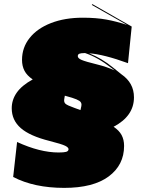

<svg xmlns="http://www.w3.org/2000/svg" viewBox="-20 -842 696 933"><path d="M631 -369Q631 -278 532 -226Q559 -208 571 -185.5Q583 -163 583 -133Q583 -40 508 15.5Q433 71 292 71Q146 71 44 18L63 -152Q174 -101 265 -101Q290 -101 301 -104Q312 -107 313 -116Q314 -125 297 -133.5Q280 -142 221 -157Q125 -181 81 -219.5Q37 -258 37 -316Q37 -357 61.5 -392Q86 -427 139 -456Q111 -475 99 -498Q87 -521 87 -551Q87 -611 124 -657.5Q161 -704 228 -730Q295 -756 382 -756Q447 -756 496.5 -747Q546 -738 597 -721L426 -818L429 -822L620 -713L602 -535Q484 -578 413 -583Q474 -559 529 -514L570 -481Q631 -439 631 -369ZM537 -500 521 -512Q456 -563 394 -584H389Q374 -584 366 -581Q358 -578 358 -569Q358 -559 376 -551Q394 -543 455 -528Q496 -518 537 -500ZM376 -333Q376 -345 365.5 -352Q355 -359 330 -367L295 -377L292 -359Q290 -345 298.5 -337.5Q307 -330 341 -318L371 -307L375 -325Q376 -328 376 -333Z"/></svg>

Font: FFF_HK Layer Front
Style: Regular
Weight: 400
Italic angle: -5°
Designer: bBox Type GmbH
Foundry: bBox Type GmbH
Version: Version 0.002